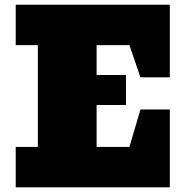

<svg xmlns="http://www.w3.org/2000/svg" viewBox="-20 -797 748 817"><path d="M702.6 -331.1V0H46.9V-171.9H141.1V-605H46.9V-776.9H702.6V-467.8H577.6L530.8 -605H391.1V-478H516.1V-350.1H391.1V-171.9H530.8L577.6 -331.1Z"/></svg>

Font: Moul
Style: Regular
Weight: 400
Designer: Danh Hong
Version: Version 8.002; ttfautohint (v1.8.3)